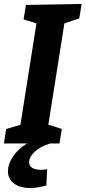

<svg xmlns="http://www.w3.org/2000/svg" viewBox="-21 -724 432 969"><path d="M379 -631 304 -606 223 -95 291 -73 279 0H232Q183 15 154.5 41.5Q126 68 126 94Q126 113 141.5 123Q157 133 185 133Q200 133 217 130L213 212Q166 225 132 225Q80 225 49.5 202Q19 179 19 140Q19 105 43.5 67.5Q68 30 115 0H-1L10 -73L82 -94L163 -606L98 -626L110 -699L391 -704Z"/></svg>

Font: Bitter Pro
Style: Bold Italic
Weight: 700
Italic angle: -9°
Designer: Sol Matas, and Bitter project Authors
Foundry: Sol Matas
Version: Version 1.010